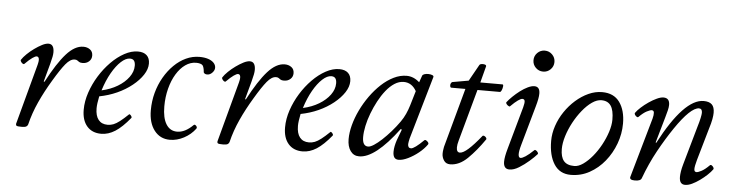

<svg xmlns="http://www.w3.org/2000/svg" viewBox="-41 -776 3680 967"><g transform="rotate(5 1798.5 -293.0)"><path d="M88 13Q67 13 62.5 10Q58 7 59 0L141 -305Q142 -310 143.5 -316.5Q145 -323 145 -330Q145 -338 142 -342.5Q139 -347 133 -347Q126 -347 111.5 -337Q97 -327 74 -304Q71 -301 65.5 -304.5Q60 -308 56.5 -314Q53 -320 55 -323Q64 -337 80.5 -353Q97 -369 116.5 -383Q136 -397 154.5 -406.5Q173 -416 187 -416Q201 -416 208 -405.5Q215 -395 215 -375Q215 -365 212.5 -352Q210 -339 204 -316L179 -224L183 -223Q234 -320 277 -368Q320 -416 363 -416Q383 -416 397 -405.5Q411 -395 411 -375Q411 -357 398 -345.5Q385 -334 366 -334Q354 -334 348.5 -337.5Q343 -341 338.5 -344.5Q334 -348 325 -348Q303 -348 279.5 -319.5Q256 -291 221 -232Q186 -174 160 -117Q134 -60 120 -2Q118 5 111.5 9Q105 13 88 13Z M490 13Q444 13 418 -17Q392 -47 392 -100Q392 -143 407 -187.5Q422 -232 447 -272.5Q472 -313 504 -345.5Q536 -378 571 -397Q606 -416 639 -416Q668 -416 683.5 -401.5Q699 -387 699 -360Q699 -332 680 -303Q661 -274 628 -247.5Q595 -221 553 -202Q511 -183 464 -174Q460 -154 458 -139.5Q456 -125 456 -113Q456 -75 472 -55Q488 -35 518 -35Q534 -35 548 -40.5Q562 -46 579.5 -59.5Q597 -73 621 -96Q623 -99 627 -96Q631 -93 634 -88Q637 -83 635 -80Q595 -31 560.5 -9Q526 13 490 13ZM473 -205Q518 -215 553 -236Q588 -257 608.5 -285Q629 -313 629 -343Q629 -360 622.5 -368.5Q616 -377 602 -377Q581 -377 557 -355Q533 -333 511 -294.5Q489 -256 473 -205Z M837 13Q788 13 758.5 -25Q729 -63 729 -127Q729 -173 740.5 -215.5Q752 -258 773 -294.5Q794 -331 822 -358.5Q850 -386 882.5 -401Q915 -416 950 -416Q975 -416 993.5 -410Q1012 -404 1022.5 -393Q1033 -382 1033 -368Q1033 -355 1021.5 -343Q1010 -331 996 -331Q983 -331 978 -340Q977 -354 974.5 -362.5Q972 -371 969 -375Q965 -380 956 -382.5Q947 -385 936 -385Q907 -385 881.5 -367Q856 -349 836.5 -317Q817 -285 806 -242.5Q795 -200 795 -152Q795 -94 814.5 -62.5Q834 -31 870 -31Q890 -31 910 -41Q930 -51 950 -71Q954 -75 958.5 -72.5Q963 -70 966 -65Q969 -60 966 -55Q943 -24 908 -5.5Q873 13 837 13Z M1106 13Q1085 13 1080.5 10Q1076 7 1077 0L1159 -305Q1160 -310 1161.5 -316.5Q1163 -323 1163 -330Q1163 -338 1160 -342.5Q1157 -347 1151 -347Q1144 -347 1129.5 -337Q1115 -327 1092 -304Q1089 -301 1083.5 -304.5Q1078 -308 1074.5 -314Q1071 -320 1073 -323Q1082 -337 1098.5 -353Q1115 -369 1134.5 -383Q1154 -397 1172.5 -406.5Q1191 -416 1205 -416Q1219 -416 1226 -405.5Q1233 -395 1233 -375Q1233 -365 1230.5 -352Q1228 -339 1222 -316L1197 -224L1201 -223Q1252 -320 1295 -368Q1338 -416 1381 -416Q1401 -416 1415 -405.5Q1429 -395 1429 -375Q1429 -357 1416 -345.5Q1403 -334 1384 -334Q1372 -334 1366.5 -337.5Q1361 -341 1356.5 -344.5Q1352 -348 1343 -348Q1321 -348 1297.5 -319.5Q1274 -291 1239 -232Q1204 -174 1178 -117Q1152 -60 1138 -2Q1136 5 1129.5 9Q1123 13 1106 13Z M1508 13Q1462 13 1436 -17Q1410 -47 1410 -100Q1410 -143 1425 -187.5Q1440 -232 1465 -272.5Q1490 -313 1522 -345.5Q1554 -378 1589 -397Q1624 -416 1657 -416Q1686 -416 1701.5 -401.5Q1717 -387 1717 -360Q1717 -332 1698 -303Q1679 -274 1646 -247.5Q1613 -221 1571 -202Q1529 -183 1482 -174Q1478 -154 1476 -139.5Q1474 -125 1474 -113Q1474 -75 1490 -55Q1506 -35 1536 -35Q1552 -35 1566 -40.5Q1580 -46 1597.5 -59.5Q1615 -73 1639 -96Q1641 -99 1645 -96Q1649 -93 1652 -88Q1655 -83 1653 -80Q1613 -31 1578.5 -9Q1544 13 1508 13ZM1491 -205Q1536 -215 1571 -236Q1606 -257 1626.5 -285Q1647 -313 1647 -343Q1647 -360 1640.5 -368.5Q1634 -377 1620 -377Q1599 -377 1575 -355Q1551 -333 1529 -294.5Q1507 -256 1491 -205Z M1794 13Q1766 13 1750 -9.5Q1734 -32 1734 -69Q1734 -102 1744 -140Q1754 -178 1772.5 -216.5Q1791 -255 1816 -290Q1841 -325 1870.5 -352.5Q1900 -380 1932.5 -396Q1965 -412 1998 -412Q2033 -412 2063 -385L2075 -419Q2077 -425 2086.5 -428Q2096 -431 2107.5 -430.5Q2119 -430 2126.5 -426.5Q2134 -423 2132 -417L2040 -99Q2038 -89 2036.5 -82Q2035 -75 2035 -70Q2035 -50 2051 -50Q2059 -50 2075.5 -62Q2092 -74 2114 -96Q2118 -100 2124 -96.5Q2130 -93 2134 -87.5Q2138 -82 2135 -77Q2119 -54 2093.5 -33.5Q2068 -13 2041 0Q2014 13 1994 13Q1979 13 1972 3.5Q1965 -6 1965 -25Q1965 -39 1968 -54Q1971 -69 1976 -84L1997 -140L1991 -142Q1875 13 1794 13ZM1835 -40Q1846 -40 1864 -51.5Q1882 -63 1903.5 -83Q1925 -103 1947 -128Q1969 -153 1988 -180Q2002 -200 2011.5 -221Q2021 -242 2028 -265L2050 -339Q2027 -380 1986 -380Q1962 -380 1939.5 -365.5Q1917 -351 1897 -326Q1877 -301 1860.5 -270Q1844 -239 1831.5 -206Q1819 -173 1812.5 -142Q1806 -111 1806 -86Q1806 -40 1835 -40Z M2254 13Q2233 13 2222.5 -3Q2212 -19 2212 -37Q2212 -48 2213.5 -56.5Q2215 -65 2216 -72L2298 -372H2227Q2222 -372 2220.5 -379Q2219 -386 2222 -393Q2225 -400 2231 -401L2311 -415L2358 -499Q2361 -503 2369 -504Q2377 -505 2384.5 -503Q2392 -501 2392 -495L2370 -411H2482Q2487 -411 2486 -401Q2485 -391 2481 -381.5Q2477 -372 2472 -372H2359L2287 -110Q2284 -100 2282.5 -91Q2281 -82 2281 -75Q2281 -50 2298 -50Q2314 -50 2340.5 -73.5Q2367 -97 2404 -143Q2407 -147 2413 -144.5Q2419 -142 2423 -136.5Q2427 -131 2424 -127Q2384 -69 2342 -28Q2300 13 2254 13Z M2554 13Q2524 13 2524 -24Q2524 -36 2527 -52.5Q2530 -69 2536 -90L2596 -305Q2602 -327 2600.5 -337Q2599 -347 2588 -347Q2581 -347 2566.5 -337Q2552 -327 2529 -304Q2527 -302 2521 -305.5Q2515 -309 2511 -314.5Q2507 -320 2510 -324Q2520 -337 2536.5 -353Q2553 -369 2572 -383.5Q2591 -398 2610 -407Q2629 -416 2643 -416Q2671 -416 2671 -381Q2671 -369 2668 -353Q2665 -337 2659 -316L2603 -117Q2593 -82 2594 -66Q2595 -50 2605 -50Q2613 -50 2629.5 -60.5Q2646 -71 2671 -95Q2674 -98 2679.5 -94.5Q2685 -91 2688.5 -85.5Q2692 -80 2690 -77Q2676 -61 2652 -40Q2628 -19 2602 -3Q2576 13 2554 13ZM2680 -493Q2658 -493 2642.5 -508.5Q2627 -524 2627 -546Q2627 -568 2642.5 -583.5Q2658 -599 2680 -599Q2702 -599 2717.5 -583.5Q2733 -568 2733 -546Q2733 -524 2717.5 -508.5Q2702 -493 2680 -493Z M2864 13Q2808 13 2779.5 -31.5Q2751 -76 2751 -149Q2751 -187 2764 -225.5Q2777 -264 2800 -298Q2823 -332 2853 -358.5Q2883 -385 2917 -400.5Q2951 -416 2986 -416Q3045 -416 3074.5 -375Q3104 -334 3104 -267Q3104 -215 3085.5 -165Q3067 -115 3034.5 -75Q3002 -35 2958.5 -11Q2915 13 2864 13ZM2878 -33Q2899 -33 2922.5 -49.5Q2946 -66 2968.5 -93Q2991 -120 3009 -153Q3027 -186 3038 -220Q3049 -254 3049 -282Q3049 -330 3033.5 -352.5Q3018 -375 2986 -375Q2963 -375 2938.5 -358Q2914 -341 2890.5 -312Q2867 -283 2848.5 -248.5Q2830 -214 2819 -178.5Q2808 -143 2808 -113Q2808 -73 2824.5 -53Q2841 -33 2878 -33Z M3188 13Q3160 13 3164 -3L3250 -305Q3255 -324 3254 -335.5Q3253 -347 3242 -347Q3235 -347 3218 -338.5Q3201 -330 3178 -307Q3175 -304 3169.5 -307.5Q3164 -311 3160.5 -316.5Q3157 -322 3159 -326Q3168 -339 3185 -354.5Q3202 -370 3222.5 -384Q3243 -398 3262.5 -407Q3282 -416 3296 -416Q3327 -416 3327 -381Q3327 -369 3323 -353Q3319 -337 3313 -316L3276 -187L3279 -185Q3340 -301 3395 -358.5Q3450 -416 3499 -416Q3527 -416 3540.5 -403Q3554 -390 3554 -361Q3554 -348 3550.5 -328.5Q3547 -309 3537 -277L3491 -117Q3482 -85 3482 -70.5Q3482 -56 3494 -56Q3502 -56 3519 -65Q3536 -74 3558 -96Q3562 -100 3567.5 -96.5Q3573 -93 3576.5 -87Q3580 -81 3577 -77Q3568 -64 3551.5 -48.5Q3535 -33 3515.5 -19Q3496 -5 3477 4Q3458 13 3442 13Q3413 13 3413 -25Q3413 -37 3415.5 -53Q3418 -69 3424 -90L3479 -284Q3487 -310 3491 -329Q3495 -348 3495 -356Q3495 -377 3479 -377Q3458 -377 3428 -348.5Q3398 -320 3360 -264Q3322 -208 3286 -142.5Q3250 -77 3222 -1Q3217 13 3188 13Z"/></g></svg>

Font: Junicode VF
Style: Italic
Weight: 400
Italic angle: -11°
Designer: Peter S. Baker
Version: Version 2.209